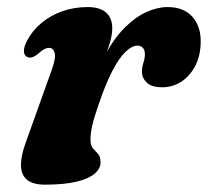

<svg xmlns="http://www.w3.org/2000/svg" viewBox="-20 -499 577 533"><path d="M55.1 -341Q46.8 -345.3 46.4 -356.9Q45.9 -368.5 55.2 -386.3Q69.9 -414.3 95 -435.2Q120.1 -456.1 152.8 -467.7Q185.5 -479.4 223.3 -479.4Q257.2 -479.4 274.4 -464.2Q291.6 -449.1 291.6 -420.3Q291.6 -401 284 -376.7Q276.4 -352.4 266.1 -326.2Q255.9 -300.1 247.4 -275Q238.9 -250 237.5 -229.3L228.1 -231.9Q245.9 -298.6 271.4 -345.8Q296.9 -393.1 326.5 -422.5Q356.2 -452 386.7 -465.7Q417.3 -479.4 445.2 -479.4Q490.5 -479.4 514.6 -451.8Q538.7 -424.2 537.1 -379.2Q535.9 -340.7 520.5 -313.2Q505.2 -285.7 481.5 -271.2Q457.9 -256.7 430.7 -256.7Q400.3 -256.7 387.1 -269.9Q374 -283 374 -299.3Q374 -312.5 378.1 -324.7Q382.2 -336.8 382.2 -349.2Q382.2 -360 376.7 -366.2Q371.3 -372.3 361.7 -372.3Q346.7 -372.3 329.3 -356.1Q311.9 -339.9 292.8 -303.8Q273.7 -267.8 253.3 -207.6Q241.1 -172.3 236.1 -150.7Q231.2 -129.2 231.2 -111.4Q231.2 -94.9 238.1 -87.1Q245.1 -79.4 252.1 -71.8Q259.1 -64.3 259.1 -48.1Q259.1 -30.5 242 -16.3Q225 -2.2 190.9 5.7Q156.9 13.6 105.1 13.6Q70.7 13.6 54.5 -0.4Q38.3 -14.4 38.2 -40.7Q38 -67 51.7 -103.9L122.6 -302.1Q135.7 -337.9 131.8 -352Q127.8 -366.1 116.6 -366.1Q110.3 -366.1 103.5 -362.8Q96.7 -359.4 86.6 -350.4Q75.8 -341.6 68.8 -339.8Q61.8 -337.9 55.1 -341Z"/></svg>

Font: Fraunces Wonky
Style: Italic
Weight: 900
Italic angle: -16°
Version: Version 1.000;[b76b70a41]